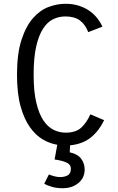

<svg xmlns="http://www.w3.org/2000/svg" viewBox="-20 -755 622 1016"><path d="M428 142Q428 186 395 213.5Q362 241 311 241Q282 241 257.5 234.5Q233 228 214 217L239 168Q250 173 266.5 177.5Q283 182 298 182Q321 182 338 173Q355 164 355 138Q355 115 330.5 104.5Q306 94 269 89L283 11Q245 5 207.5 -16.5Q170 -38 139 -81Q108 -124 89 -192Q70 -260 70 -360Q70 -472 94 -545Q118 -618 155.5 -660Q193 -702 238 -718.5Q283 -735 326 -735Q365 -735 396.5 -725Q428 -715 452 -698.5Q476 -682 493.5 -660Q511 -638 522 -614L447 -585Q431 -626 402.5 -647Q374 -668 326 -668Q292 -668 261.5 -653.5Q231 -639 208 -603.5Q185 -568 171.5 -509Q158 -450 158 -360Q158 -271 172 -212Q186 -153 209.5 -118Q233 -83 263.5 -68Q294 -53 327 -53Q382 -53 411 -80.5Q440 -108 458 -150L531 -119Q505 -64 462 -28.5Q419 7 351 14L349 51Q391 60 409.5 85Q428 110 428 142Z"/></svg>

Font: Carrois Gothic
Style: Regular
Weight: 400
Designer: Ralph du Carrois
Foundry: Ralph du Carrois
Version: Version 1.002